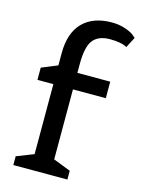

<svg xmlns="http://www.w3.org/2000/svg" viewBox="-117 -841 673 909"><g transform="rotate(15 219.5 -386.5)"><path d="M305 0H40V-43L124 -76V-419H46V-479L124 -511V-571Q124 -670 174.5 -721.5Q225 -773 317 -773Q353 -773 383.5 -762.5Q414 -752 426 -741L439 -730L412 -678Q384 -694 328.5 -694Q273 -694 246.5 -661.5Q220 -629 220 -543V-500H381V-419H220V-76L305 -43Z"/></g></svg>

Font: Belgrano
Style: Regular
Weight: 400
Designer: Daniel Hernandez
Foundry: Daniel Hernndez
Version: Version 1.003